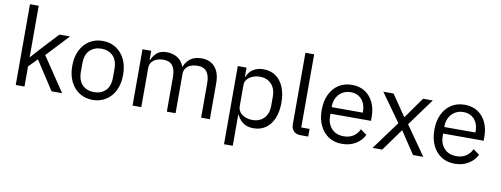

<svg xmlns="http://www.w3.org/2000/svg" viewBox="-72 -1136 4519 1732"><g transform="rotate(10 2188.0 -270.0)"><path d="M85 0V-740H165V-363V-271H169L248 -359L394 -516H491L300 -312L510 0H413L242 -263L165 -184V0Z M790 12Q721 12 668.5 -21.5Q616 -55 586.5 -115.5Q557 -176 557 -258Q557 -340 586.5 -400.5Q616 -461 668.5 -494.5Q721 -528 790 -528Q859 -528 911.5 -494.5Q964 -461 993.5 -400.5Q1023 -340 1023 -258Q1023 -176 993.5 -115.5Q964 -55 911.5 -21.5Q859 12 790 12ZM790 -59Q855 -59 896 -99Q937 -139 937 -221V-295Q937 -377 896 -417Q855 -457 790 -457Q726 -457 684.5 -417Q643 -377 643 -295V-221Q643 -139 684.5 -99Q726 -59 790 -59Z M1235 0H1155V-516H1235V-432H1239Q1256 -472 1287 -500Q1318 -528 1378 -528Q1429 -528 1472 -503.5Q1515 -479 1536 -423H1538Q1552 -465 1590.5 -496.5Q1629 -528 1695 -528Q1774 -528 1818.5 -476.5Q1863 -425 1863 -331V0H1783V-317Q1783 -385 1756 -420.5Q1729 -456 1670 -456Q1639 -456 1611 -445.5Q1583 -435 1566 -413Q1549 -391 1549 -358V0H1469V-317Q1469 -386 1442 -421Q1415 -456 1358 -456Q1327 -456 1298.5 -445.5Q1270 -435 1252.5 -413Q1235 -391 1235 -358Z M2028 200V-516H2108V-432H2112Q2132 -481 2171 -504.5Q2210 -528 2263 -528Q2328 -528 2375 -495Q2422 -462 2447.5 -401.5Q2473 -341 2473 -258Q2473 -176 2447.5 -115Q2422 -54 2375 -21Q2328 12 2263 12Q2210 12 2172.5 -12Q2135 -36 2112 -84H2108V200ZM2241 -60Q2309 -60 2348 -102.5Q2387 -145 2387 -214V-302Q2387 -371 2348 -413.5Q2309 -456 2241 -456Q2205 -456 2174.5 -443Q2144 -430 2126 -408Q2108 -386 2108 -357V-165Q2108 -132 2126 -108.5Q2144 -85 2174.5 -72.5Q2205 -60 2241 -60Z M2764 0H2693Q2652 0 2630 -23.5Q2608 -47 2608 -83V-740H2688V-70H2764Z M3074 12Q3004 12 2952 -21.5Q2900 -55 2871 -115.5Q2842 -176 2842 -258Q2842 -340 2871 -400.5Q2900 -461 2952 -494.5Q3004 -528 3074 -528Q3143 -528 3193 -495.5Q3243 -463 3270 -406Q3297 -349 3297 -276V-238H2926V-214Q2926 -147 2966.5 -102.5Q3007 -58 3079 -58Q3128 -58 3164.5 -81Q3201 -104 3221 -147L3278 -106Q3253 -54 3200 -21Q3147 12 3074 12ZM3074 -461Q3031 -461 2997.5 -441Q2964 -421 2945 -385.5Q2926 -350 2926 -305V-298H3211V-309Q3211 -355 3194 -389Q3177 -423 3146 -442Q3115 -461 3074 -461Z M3353 0 3544 -260 3361 -516H3455L3586 -324H3589L3725 -516H3814L3632 -266L3818 0H3724L3590 -202H3587L3442 0Z M4106 12Q4036 12 3984 -21.5Q3932 -55 3903 -115.5Q3874 -176 3874 -258Q3874 -340 3903 -400.5Q3932 -461 3984 -494.5Q4036 -528 4106 -528Q4175 -528 4225 -495.5Q4275 -463 4302 -406Q4329 -349 4329 -276V-238H3958V-214Q3958 -147 3998.5 -102.5Q4039 -58 4111 -58Q4160 -58 4196.5 -81Q4233 -104 4253 -147L4310 -106Q4285 -54 4232 -21Q4179 12 4106 12ZM4106 -461Q4063 -461 4029.5 -441Q3996 -421 3977 -385.5Q3958 -350 3958 -305V-298H4243V-309Q4243 -355 4226 -389Q4209 -423 4178 -442Q4147 -461 4106 -461Z"/></g></svg>

Font: IBM Plex Sans Var
Style: Regular
Weight: 400
Designer: Mike Abbink, Paul van der Laan, Pieter van Rosmalen
Foundry: Bold Monday
Version: Version 3.000